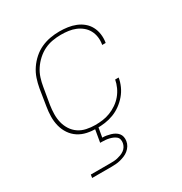

<svg xmlns="http://www.w3.org/2000/svg" viewBox="-174 -655 948 1002"><g transform="rotate(-30 300.0 -154.0)"><path d="M243 8Q213 8 185 2Q157 -4 134 -19Q111 -34 95.5 -57Q80 -80 73 -107.5Q66 -135 66.5 -164.5Q67 -194 72 -223L88 -323Q93 -351 102 -378Q111 -405 127.5 -429.5Q144 -454 166.5 -474Q189 -494 215.5 -506Q242 -518 270 -523Q298 -528 326 -528Q351 -528 375.5 -524.5Q400 -521 422.5 -512Q445 -503 463 -488Q481 -473 492 -452.5Q503 -432 506.5 -407.5Q510 -383 506 -357L505 -355H484L485 -357Q489 -380 486 -401.5Q483 -423 473 -441.5Q463 -460 446.5 -473.5Q430 -487 410.5 -495Q391 -503 369 -506Q347 -509 324 -509Q299 -509 273 -504.5Q247 -500 223.5 -488.5Q200 -477 179.5 -458.5Q159 -440 144 -417.5Q129 -395 121 -370Q113 -345 109 -320L92 -220Q88 -194 87.5 -167.5Q87 -141 93 -116.5Q99 -92 112.5 -71Q126 -50 146.5 -36Q167 -22 193 -16.5Q219 -11 245 -11Q268 -11 290.5 -14Q313 -17 335 -25.5Q357 -34 377.5 -48Q398 -62 413.5 -80.5Q429 -99 439 -121Q449 -143 453 -165H474Q470 -140 459 -115.5Q448 -91 430.5 -70.5Q413 -50 391 -34Q369 -18 344 -8.5Q319 1 293.5 4.5Q268 8 243 8ZM92 220 95 201H210Q221 201 232.5 200.5Q244 200 255 197.5Q266 195 277 191Q288 187 298 180Q308 173 314 163Q320 153 322 142Q324 131 321.5 120.5Q319 110 311 103.5Q303 97 293.5 93Q284 89 273.5 86.5Q263 84 252 83Q241 82 230 82H220L236 -11H256L243 64Q256 64 268 66Q280 68 292 71.5Q304 75 314.5 81Q325 87 332.5 96Q340 105 342.5 117Q345 129 343 142Q341 156 333.5 168.5Q326 181 314.5 190.5Q303 200 289.5 205.5Q276 211 262.5 214.5Q249 218 235 219Q221 220 207 220Z"/></g></svg>

Font: Iosevka Thin Extended Oblique
Style: Regular
Weight: 100
Width: 7
Italic angle: -9°
Monospace: yes
Designer: Belleve Invis
Foundry: Belleve Invis
Version: Version 32.5.0; ttfautohint (v1.8.4)